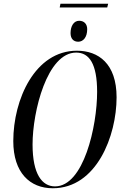

<svg xmlns="http://www.w3.org/2000/svg" viewBox="-20 -995 654 1026"><path d="M299 -955H553L558 -975H303ZM398 -772C424 -772 446 -795 446 -839C446 -867 429 -884 403 -884C374 -884 357 -855 357 -818C357 -787 374 -772 398 -772ZM262 11C496 11 603 -269 603 -475C603 -655 506 -724 391 -724C167 -724 51 -464 51 -241C51 -72 140 11 262 11ZM274 1C205 1 154 -64 154 -223C154 -400 232 -714 387 -714C457 -714 499 -654 499 -504C499 -320 427 1 274 1Z"/></svg>

Font: Noto Serif Display ExtraCondensed Medium
Style: Italic
Weight: 500
Width: 2
Italic angle: -12°
Designer: Monotype Design Team
Foundry: Monotype Imaging Inc.
Version: Version 2.009